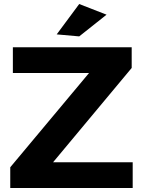

<svg xmlns="http://www.w3.org/2000/svg" viewBox="-20 -935 712 955"><path d="M44 -700H635V-597L244 -128H640V0H31V-103L423 -572H44ZM374 -915 510 -862 374 -754 262 -764Z"/></svg>

Font: Alexandria SemiBold
Style: Regular
Weight: 600
Designer: Mohamed Gaber
Foundry: Kief Type Foundry
Version: Version 5.100